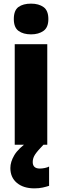

<svg xmlns="http://www.w3.org/2000/svg" viewBox="-20 -796 341 1056"><path d="M151 -776Q193 -776 219.5 -757Q246 -738 246 -691Q246 -645 219 -626Q192 -607 151 -607Q108 -607 82 -626Q56 -645 56 -691Q56 -739 81.5 -757.5Q107 -776 151 -776ZM240 -553V0H61V-553ZM160 95Q160 131 199 131Q212 131 226.5 128Q241 125 250 120V226Q235 231 215 235.5Q195 240 169 240Q109 240 73 210Q37 180 37 128Q37 94 59 57Q81 20 141 -22L219 0Q187 33 173.5 53Q160 73 160 95Z"/></svg>

Font: Noto Sans Hebrew SemiCondensed Black
Style: Regular
Weight: 900
Width: 4
Designer: Ben Nathan
Foundry: Google LLC
Version: Version 3.001; ttfautohint (v1.8.4.7-5d5b)